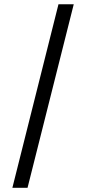

<svg xmlns="http://www.w3.org/2000/svg" viewBox="-20 -889 401 909"><path d="M38.6 0 256.8 -868.7H329.1L110.4 0Z"/></svg>

Font: Antonio ExtraLight
Style: Regular
Weight: 250
Designer: Vernon Adams
Foundry: Vernon Adams
Version: Version 1.002